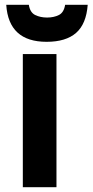

<svg xmlns="http://www.w3.org/2000/svg" viewBox="-20 -779 385 799"><path d="M100 -759Q105 -727 126.5 -716.5Q148 -706 176 -706Q204 -706 225 -716.5Q246 -727 251 -759H345Q339 -679 296.5 -642Q254 -605 174 -605Q16 -605 6 -759ZM215 -554V0H75V-554Z"/></svg>

Font: Fz Poppins SemBd
Style: Regular
Weight: 600
Designer: Ninad Kale (Devanagari), Jonny Pinhorn (Latin)
Foundry: Indian Type Foundry
Version: Vit hóa bi Vntype.Com & FontZin.Com